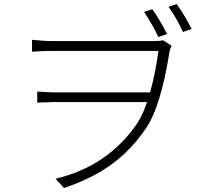

<svg xmlns="http://www.w3.org/2000/svg" viewBox="-20 -874 1040 954"><path d="M810 -705 767 -690Q738 -751 696 -815L737 -828Q775 -774 810 -705ZM932 -730 889 -715Q860 -781 817 -840L858 -854Q903 -789 932 -730ZM179 -673Q206 -670 235 -670H294H388H500H609H698H746Q775 -670 790 -674L832 -647L828 -635Q824 -628 822 -615Q779 -346 707 -239Q633 -129 534.5 -57.5Q436 14 298 60L256 14Q515 -47 661 -260Q699 -318 727 -420Q755 -522 767 -621H712H618H505H391H295H235Q188 -621 139 -617V-676ZM689 -367H601H495H390H302H250Q228 -367 190 -365L165 -364V-419L205 -417Q231 -415 249 -415H302H392H499H606H696H750L743 -367Z"/></svg>

Font: Merged Yaku Han JP Light
Style: Regular
Weight: 300
Designer: Ryoko NISHIZUKA 西塚涼子 (kana, bopomofo & ideographs); Paul D. Hunt (Latin, Greek & Cyrillic); Sandoll Communications 산돌커뮤니
Foundry: Adobe
Version: Version 2.004